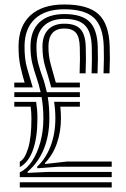

<svg xmlns="http://www.w3.org/2000/svg" viewBox="-20 -829 557 849"><path d="M43.2 -442.5V-463.8H88.8Q78.5 -498.5 70.1 -536.1Q61.8 -573.8 62 -624.8Q62.5 -713.8 115 -761.5Q167.5 -809.2 264.5 -809.2Q369.2 -809.2 415.8 -766.1Q462.2 -723 465 -623.8Q466 -593.2 465.9 -568.9Q465.8 -544.5 464.2 -504.8H437.8Q439.2 -544.8 439.4 -568.8Q439.5 -592.8 438.8 -623.2Q436.2 -711.5 395.8 -749.8Q355.2 -788 264.5 -788Q180 -788 134.5 -745.6Q89 -703.2 88.5 -624.5Q88 -567.2 100.2 -526.2Q112.5 -485.2 124.8 -442.5ZM67.5 -45.8V-67Q98.2 -81.2 121.8 -116.5Q145.2 -151.8 158.5 -200.6Q171.8 -249.5 171.8 -305.2Q171.8 -333 169.6 -356.4Q167.5 -379.8 163.8 -399.8H43.2V-421.2H159.8Q151.2 -458.2 140.6 -488.4Q130 -518.5 122.4 -550.4Q114.8 -582.2 114.8 -624.2Q115.2 -693 154 -729.9Q192.8 -766.8 264.5 -766.8Q341.2 -766.8 375.6 -733.1Q410 -699.5 412.2 -622.2Q413 -591.5 412.9 -567.5Q412.8 -543.5 411.2 -504.8H385Q386.2 -544 386.4 -567.5Q386.5 -591 385.8 -621.8Q384 -688 355.9 -716.8Q327.8 -745.5 264.5 -745.5Q205.5 -745.5 173.6 -714.1Q141.8 -682.8 141.2 -624Q141 -580.2 149 -549.2Q157 -518.2 167.9 -489Q178.8 -459.8 187 -421.2H333.2V-399.8H191.2Q194.5 -380 196.4 -356.8Q198.2 -333.5 198.2 -305.2Q198.2 -230.2 173.8 -169.9Q149.2 -109.5 102.2 -70V-64.5L191 -68.8H474V-45.8ZM206.5 -442.5Q193.8 -490.2 180.6 -531.8Q167.5 -573.2 167.8 -623.8Q168 -672.2 193.1 -698.2Q218.2 -724.2 264.5 -724.2Q313.8 -724.2 335.8 -700.2Q357.8 -676.2 359.2 -621Q360.2 -590.8 360 -567.4Q359.8 -544 358.5 -504.8H332Q333.5 -544.5 333.6 -567.4Q333.8 -590.2 332.8 -620.2Q331.8 -664.5 315.8 -683.8Q299.8 -703 264.5 -703Q194.8 -703 194.2 -623.8Q194 -580.2 204.6 -543.1Q215.2 -506 226.8 -463.8H333.2V-442.5ZM144.8 -85 144.5 -92.5Q182.5 -127.5 203.6 -182.8Q224.8 -238 224.8 -305.2Q224.8 -325.8 223.4 -344Q222 -362.2 219.5 -378.8L333.2 -378.5V-357.2H246.8Q249.5 -332 249.5 -305.2Q249.5 -246.5 231.6 -195.2Q213.8 -144 179 -108.2V-103.8L277.2 -114.8H474V-91.8H240.8ZM67.5 -90V-114Q89.2 -124.8 104.1 -172.2Q119 -219.8 119 -305.2Q119 -332.2 115.5 -357.2H43.2V-378.5H139.8Q142.2 -362.2 143.9 -344.1Q145.5 -326 145.5 -305.2Q145.5 -220.5 125.6 -165.5Q105.8 -110.5 67.5 -90ZM67.5 0V-23H474V0Z"/></svg>

Font: Big Shoulders Inline Text ExtraBold
Style: Regular
Weight: 800
Designer: Patric King
Foundry: XO Type Co
Version: Version 1.000